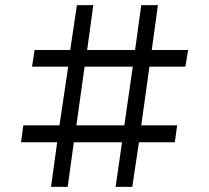

<svg xmlns="http://www.w3.org/2000/svg" viewBox="-20 -729 816 749"><path d="M179 0H244L268 -174H456L431 0H496L522 -174H662L671 -240H531L563 -469H703L714 -534H572L596 -709H531L507 -534H320L344 -709H280L254 -534H115L105 -469H246L212 -240H71L62 -174H203ZM278 -240 310 -469H498L465 -240Z"/></svg>

Font: Orkney
Style: Regular
Weight: 400
Designer: Samuel Oakes and Alfredo Marco Pradil
Foundry: Alfredo Marco Pradil
Version: 1.0; ttfautohint (v1.5)